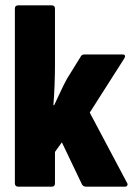

<svg xmlns="http://www.w3.org/2000/svg" viewBox="-20 -703 505 723"><path d="M49 0Q36 0 36 -13V-670Q36 -683 49 -683H174Q187 -683 187 -670V-459Q187 -425 185.5 -383.5Q184 -342 181 -307H184Q196 -332 207.5 -357Q219 -382 232 -406L284 -490Q288 -498 298 -498H441Q449 -498 450.5 -493.5Q452 -489 448 -483L318 -279L457 -17Q462 -10 459.5 -5Q457 0 450 0H305Q294 0 289 -8L213 -167L187 -131V-13Q187 0 175 0Z"/></svg>

Font: Sofia Sans Condensed Black
Style: Regular
Weight: 900
Designer: Botio Nikoltchev, Ani Petrova
Foundry: lettersoup
Version: Version 4.101